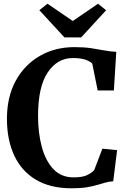

<svg xmlns="http://www.w3.org/2000/svg" viewBox="-20 -1006 697 1037"><path d="M367.5 11Q251 11 173.2 -35.8Q95.5 -82.5 56.5 -167Q17.5 -251.5 17.5 -364.5Q17.5 -483 65 -569.8Q112.5 -656.5 195 -704Q277.5 -751.5 382.5 -751.5Q433 -751.5 471.8 -745.8Q510.5 -740 543.2 -733.8Q576 -727.5 608 -726L595 -517.5H507.5L478.5 -662Q469 -673.5 443 -683Q417 -692.5 373 -692.5Q289.5 -692.5 237.5 -614.5Q185.5 -536.5 185.5 -380Q185.5 -287 206 -211.8Q226.5 -136.5 268.8 -92.2Q311 -48 377.5 -48Q425 -48 449.8 -60Q474.5 -72 488.5 -86.5L533 -203L612.5 -195L591.5 -27Q568.5 -25.5 548 -19.5Q527.5 -13.5 503.5 -6.5Q479.5 0.5 447 5.8Q414.5 11 367.5 11ZM236.5 -986 373 -892.5 509.5 -986 553 -950.5 418.5 -804H328L192.5 -951Z"/></svg>

Font: Merriweather Text Regular
Style: Bold
Weight: 700
Designer: Eben Sorkin
Foundry: Eben Sorkin
Version: Version 2.100; ttfautohint (v1.7.19-72a1) -l 8 -r 50 -G 200 